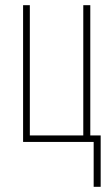

<svg xmlns="http://www.w3.org/2000/svg" viewBox="-20 -547 428 740"><path d="M341 173V0H69V-527H95V-25H301V-527H328V-25H368V173Z"/></svg>

Font: Noto Sans Display Thin Cond
Style: Regular
Weight: 250
Width: 3
Designer: Monotype Design team
Foundry: Monotype Imaging Inc.
Version: Version 1.000